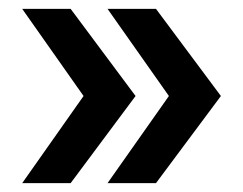

<svg xmlns="http://www.w3.org/2000/svg" viewBox="-20 -449 547 432"><path d="M30 -37H139L285 -233L139 -429H30L168 -233ZM222 -37H331L477 -233L331 -429H222L360 -233Z"/></svg>

Font: Karmilla
Style: Bold
Weight: 700
Designer: Jonathan Pinhorn
Version: Version 1.000